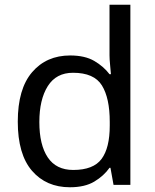

<svg xmlns="http://www.w3.org/2000/svg" viewBox="-20 -780 655 810"><path d="M275 10Q175 10 115 -59.5Q55 -129 55 -267Q55 -405 115.5 -475.5Q176 -546 276 -546Q338 -546 377.5 -523Q417 -500 442 -467H448Q447 -480 444.5 -505.5Q442 -531 442 -546V-760H530V0H459L446 -72H442Q418 -38 378 -14Q338 10 275 10ZM289 -63Q374 -63 408.5 -109.5Q443 -156 443 -250V-266Q443 -366 410 -419.5Q377 -473 288 -473Q217 -473 181.5 -416.5Q146 -360 146 -265Q146 -169 181.5 -116Q217 -63 289 -63Z"/></svg>

Font: Noto Sans Ugaritic
Style: Regular
Weight: 400
Designer: Monotype Design Team
Foundry: Monotype Imaging Inc.
Version: Version 2.001; ttfautohint (v1.8.4.7-5d5b)